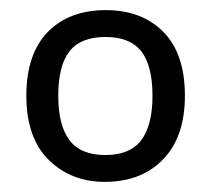

<svg xmlns="http://www.w3.org/2000/svg" viewBox="-20 -742 416 379"><path d="M345 -553Q345 -472 302 -427.5Q259 -383 187 -383Q120 -383 76 -426.5Q32 -470 32 -553Q32 -635 74 -678.5Q116 -722 189 -722Q260 -722 302.5 -679Q345 -636 345 -553ZM95 -553Q95 -495 117 -465.5Q139 -436 188 -436Q237 -436 259 -465.5Q281 -495 281 -553Q281 -612 259 -640.5Q237 -669 188 -669Q139 -669 117 -640.5Q95 -612 95 -553Z"/></svg>

Font: Noto Sans Tifinagh Hawad
Style: Regular
Weight: 400
Designer: JamraPatel
Foundry: JamraPatel LLC
Version: Version 2.006; ttfautohint (v1.8.4.7-5d5b)